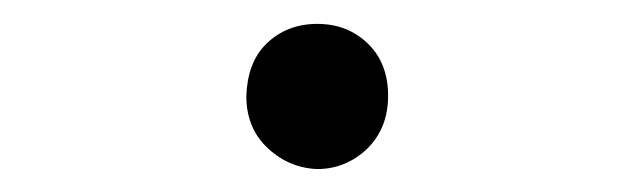

<svg xmlns="http://www.w3.org/2000/svg" viewBox="-20 -202 540 164"><path d="M294.9 -164.1Q311.5 -147.5 311.5 -120.1Q311.5 -92.8 293.9 -75.2Q275.4 -57.6 251 -57.6Q225.6 -58.6 207 -77.1Q190.4 -93.8 190.4 -120.1Q191.4 -148.4 207 -164.1Q224.6 -181.6 251 -181.6Q277.3 -181.6 294.9 -164.1Z"/></svg>

Font: BabelStone Sani Yi
Style: Regular
Weight: 400
Designer: Andrew West
Foundry: BabelStone
Version: Version 1.00 November 22, 2015, initial release